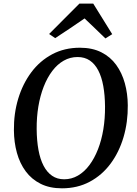

<svg xmlns="http://www.w3.org/2000/svg" viewBox="-20 -1012 742 1042"><path d="M316 10Q249.5 10 200.5 -14.5Q151.5 -39 119.5 -82.2Q87.5 -125.5 71.8 -182.5Q56 -239.5 55.5 -304.5Q54.5 -396 79 -476.8Q103.5 -557.5 150 -619.8Q196.5 -682 263.2 -717.5Q330 -753 413.5 -753Q481 -753 530 -728.2Q579 -703.5 610.5 -660Q642 -616.5 657.5 -560.2Q673 -504 673.5 -441Q674.5 -349.5 650.5 -268Q626.5 -186.5 580.2 -124Q534 -61.5 467.2 -25.8Q400.5 10 316 10ZM328 -39Q368.5 -39 403.2 -59.2Q438 -79.5 465.2 -116Q492.5 -152.5 511.8 -201.8Q531 -251 540.8 -310Q550.5 -369 550 -433.5Q549.5 -495.5 540.5 -545.2Q531.5 -595 513.2 -630Q495 -665 467.2 -683.8Q439.5 -702.5 401 -702.5Q360.5 -702.5 325.8 -682.8Q291 -663 263.8 -627Q236.5 -591 217.2 -541.8Q198 -492.5 188.2 -434.2Q178.5 -376 179 -311.5Q179.5 -248.5 188.8 -198.2Q198 -148 216.5 -112.5Q235 -77 262.8 -58Q290.5 -39 328 -39ZM246.5 -827.5 411 -992.5H486L589 -826.5L552 -803.5Q524 -830.5 495.8 -857.8Q467.5 -885 439 -912Q400 -885 360 -858.2Q320 -831.5 279.5 -805Z"/></svg>

Font: Merriweather 36pt Medium
Style: Italic
Weight: 500
Italic angle: -7.8°
Version: Version 2.101